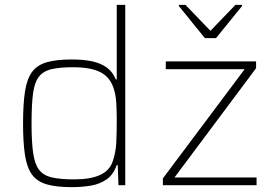

<svg xmlns="http://www.w3.org/2000/svg" viewBox="-20 -763 1132 791"><path d="M276 8Q212 8 172.5 -3.5Q133 -15 112 -43.5Q91 -72 83 -123.5Q75 -175 75 -255Q75 -335 83 -386.5Q91 -438 112 -466.5Q133 -495 172.5 -506.5Q212 -518 276 -518Q325 -518 361 -510Q397 -502 421 -484Q445 -466 457 -436H461V-743H496V0H468L465 -83H461Q447 -43 418.5 -23.5Q390 -4 353 2Q316 8 276 8ZM286 -24Q352 -24 392 -42Q432 -60 445 -100Q457 -136 459 -175Q461 -214 461 -269Q461 -305 459 -339Q457 -373 448 -400Q432 -447 392 -466.5Q352 -486 281 -486Q226 -486 192 -478Q158 -470 140 -446.5Q122 -423 116 -377Q110 -331 110 -255Q110 -179 116.5 -133Q123 -87 141 -63.5Q159 -40 194 -32Q229 -24 286 -24ZM651 0V-28L988 -478H663V-510H1035V-482L699 -32H1037V0ZM824 -606 717 -738V-743H744L847 -636L950 -743H977V-738L870 -606Z"/></svg>

Font: Saira Thin Thin
Style: Regular
Weight: 250
Version: Version 1.101